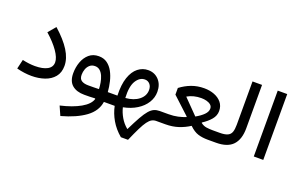

<svg xmlns="http://www.w3.org/2000/svg" viewBox="-105 -1098 2798 1802"><g transform="rotate(20 1293.5 -197.0)"><path d="M451.7 -190.9Q451.7 -123 416 -80.1Q380.4 -37.1 321.3 -16.8Q262.2 3.4 191.9 3.4Q157.2 3.4 119.9 -1.5Q82.5 -6.3 43 -16.6L64.9 -109.9Q99.6 -102.1 130.6 -98.4Q161.6 -94.7 189.9 -94.7Q268.6 -94.7 313.2 -119.4Q357.9 -144 357.9 -192.4Q357.9 -237.8 314.2 -300.8Q270.5 -363.8 192.4 -433.1L255.9 -508.3Q353.5 -421.4 402.6 -343Q451.7 -264.6 451.7 -190.9Z M828.6 2.4 825.7 -2.9Q798.3 -1 771 -0.5Q743.7 0 717.8 0Q640.6 0 596.2 -37.8Q551.8 -75.7 551.8 -155.3Q551.8 -214.4 570.8 -267.3Q589.8 -320.3 628.4 -353.8Q667 -387.2 725.1 -387.2Q774.4 -387.2 809.1 -362.1Q843.8 -336.9 866.5 -295.2Q889.2 -253.4 901.4 -202.4Q913.6 -151.4 917.5 -99.1H953.6V0H914.6Q900.9 94.2 812.7 158.7Q724.6 223.1 575.7 264.2L535.6 173.8Q656.2 146 734.1 101.8Q812 57.6 828.6 2.4ZM830.1 -97.2Q829.1 -127.4 823.2 -160.6Q817.4 -193.8 805.2 -222.7Q793 -251.5 772.7 -269.5Q752.4 -287.6 722.7 -287.6Q691.9 -287.6 671.4 -270Q650.9 -252.4 640.9 -225.1Q630.9 -197.8 630.9 -168.5Q630.9 -127.4 655.8 -111.6Q680.7 -95.7 722.2 -95.7Q748.5 -95.7 775.6 -95.9Q802.7 -96.2 830.1 -97.2Z M1205.1 -422.9Q1270 -422.9 1312 -377.7Q1354 -332.5 1354 -259.8Q1354 -201.7 1322.5 -151.1Q1291 -100.6 1233.6 -64.7Q1176.3 -28.8 1099.1 -13.7Q1110.8 35.2 1137.9 81.8Q1165 128.4 1207 163.1H1209.5Q1249.5 81.5 1278.6 30Q1307.6 -21.5 1332 -49.6Q1356.4 -77.6 1381.1 -88.4Q1405.8 -99.1 1437 -99.1H1455.6V0H1437Q1413.6 0 1393.8 11Q1374 22 1353.5 49.8Q1333 77.6 1308.1 127.9Q1283.2 178.2 1249 256.8H1177.7Q1112.8 202.1 1074.7 136Q1036.6 69.8 1022.5 0H953.6Q937.5 0 937.5 -49.8Q937.5 -99.1 953.6 -99.1H1013.7Q1009.8 -208.5 1034.4 -280.3Q1059.1 -352.1 1104.2 -387.5Q1149.4 -422.9 1205.1 -422.9ZM1090.8 -103.5Q1173.3 -109.9 1224.1 -150.1Q1274.9 -190.4 1274.9 -249.5Q1274.9 -285.6 1255.4 -307.6Q1235.8 -329.6 1205.6 -329.6Q1153.8 -329.6 1119.1 -274.2Q1084.5 -218.8 1090.8 -103.5Z M1757.3 -442.9Q1812 -442.9 1858.2 -425.3Q1904.3 -407.7 1932.4 -373.3Q1960.4 -338.9 1960.4 -288.6Q1960.4 -242.7 1928.5 -204.6Q1896.5 -166.5 1845.2 -133.3V-128.4Q1872.6 -107.4 1902.1 -103.3Q1931.6 -99.1 1964.4 -99.1H2034.2V0H1952.1Q1897 0 1853.8 -13.4Q1810.5 -26.9 1765.6 -70.8Q1714.8 -38.1 1656.7 -19Q1598.6 0 1528.3 0H1455.6Q1439.5 0 1439.5 -49.8Q1439.5 -99.1 1455.6 -99.1H1523.4Q1574.2 -99.1 1616.2 -108.4Q1658.2 -117.7 1691.9 -131.8V-136.7L1522 -293.9V-360.4Q1573.2 -399.4 1631.3 -421.1Q1689.5 -442.9 1757.3 -442.9ZM1762.7 -346.7Q1685.1 -346.7 1625 -312V-310.1L1767.6 -164.6Q1816.9 -192.4 1845.7 -221.4Q1874.5 -250.5 1874.5 -281.2Q1874.5 -304.7 1857.9 -319.1Q1841.3 -333.5 1815.7 -340.1Q1790 -346.7 1762.7 -346.7Z M2034.2 -99.1Q2085.9 -99.1 2113 -111.6Q2140.1 -124 2149.9 -151.6Q2159.7 -179.2 2159.7 -224.1V-657.7H2254.9V-224.1Q2254.9 -114.3 2201.7 -57.1Q2148.4 0 2034.2 0Q2026.4 0 2022 -10.7Q2017.6 -21.5 2017.6 -49.8Q2017.6 -77.6 2022 -88.4Q2026.4 -99.1 2034.2 -99.1Z M2506.3 0H2411.6V-657.7H2506.3Z"/></g></svg>

Font: Estedad-FD Medium
Style: Regular
Weight: 500
Designer: Amin Abedi
Version: Version 7.3